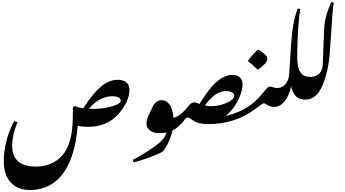

<svg xmlns="http://www.w3.org/2000/svg" viewBox="-20 -1536 3466 1927"><path d="M280 371C381 371 476 341 556 268C661 172 738 0 760 -274C793 -266 831 -263 862 -263C989 -263 1091 -305 1166 -389C1241 -472 1279 -555 1279 -636C1279 -703 1231 -735 1162 -735C1070 -735 995 -684 906 -575C860 -519 852 -502 816 -449C784 -454 763 -459 734 -470L712 -464C712 -254 703 -179 665 -77C626 27 525 136 338 136C195 136 102 78 102 -75C102 -138 116 -215 156 -310L122 -321C48 -180 18 -42 18 83C18 268 120 371 280 371ZM927 -443C909 -443 891 -444 873 -444C933 -520 1016 -570 1104 -570C1134 -570 1156 -566 1171 -557C1185 -548 1192 -537 1192 -526C1192 -477 1021 -443 927 -443Z M1321 93C1396 78 1571 13 1608 -12C1637 -32 1722 -177 1722 -317C1722 -424 1690 -530 1602 -530C1564 -530 1535 -510 1515 -469L1475 -388C1457 -351 1450 -318 1450 -294C1450 -232 1514 -200 1569 -200C1596 -200 1623 -203 1650 -205C1641 -160 1599 -112 1524 -60C1449 -8 1379 35 1313 68Z M1618 -207C1670 -207 1715 -222 1752 -252C1789 -282 1813 -306 1826 -326C1839 -346 1851 -356 1864 -356C1873 -356 1893 -346 1922 -325C1951 -304 1990 -293 2041 -293C2092 -293 2147 -310 2205 -344C2329 -417 2414 -586 2414 -688C2414 -753 2374 -784 2312 -784C2208 -784 2117 -691 2055 -602C2003 -527 1992 -510 1982 -493C1950 -504 1942 -508 1930 -508C1907 -508 1895 -499 1878 -479C1869 -468 1860 -458 1851 -447C1797 -384 1742 -343 1648 -343C1606 -343 1578 -307 1578 -262C1578 -226 1593 -207 1618 -207ZM2098 -470C2082 -470 2063 -472 2037 -479C2109 -576 2174 -622 2250 -622C2292 -622 2331 -607 2331 -573C2331 -527 2210 -470 2098 -470Z M2563 -839H2571C2617 -871 2663 -911 2663 -944C2663 -976 2632 -1001 2577 -1036H2567C2550 -1025 2489 -958 2471 -930V-920C2500 -899 2509 -891 2563 -839Z M2082 -291C2245 -291 2406 -340 2541 -442C2593 -481 2621 -500 2626 -500C2633 -500 2642 -495 2653 -488C2672 -477 2697 -463 2732 -463C2773 -463 2806 -500 2806 -573C2806 -627 2792 -653 2766 -653C2742 -653 2729 -657 2718 -661C2710 -664 2702 -667 2691 -667C2675 -667 2669 -666 2603 -585C2563 -536 2516 -494 2464 -461C2410 -427 2341 -396 2261 -376C2197 -360 2126 -350 2050 -350C1994 -350 1971 -345 1971 -318C1971 -294 2009 -291 2082 -291Z M2732 -463C2818 -463 2877 -557 2903 -668C2924 -574 2969 -536 3045 -536C3093 -536 3138 -580 3138 -677C3138 -734 3128 -764 3094 -764C2988 -764 2963 -848 2963 -969C2963 -1108 2973 -1325 2994 -1445L2968 -1451C2932 -1359 2910 -1236 2901 -1083C2891 -912 2889 -886 2883 -796C2881 -770 2875 -745 2865 -724C2845 -681 2809 -653 2766 -653C2713 -653 2692 -600 2692 -542C2692 -489 2705 -463 2732 -463Z M3045 -536C3120 -536 3178 -585 3218 -682C3258 -779 3282 -888 3290 -1009L3318 -1412C3321 -1453 3325 -1484 3330 -1509L3305 -1516C3246 -1378 3235 -1318 3231 -1190C3227 -1061 3220 -889 3219 -880C3215 -825 3183 -764 3094 -764C3038 -764 3000 -723 3000 -637C3000 -563 3019 -536 3045 -536Z"/></svg>

Font: Noto Nastaliq Urdu
Style: Bold
Weight: 700
Designer: Monotype Design Team (Patrick Giasson: type design, Kamal Mansour: OpenType code, Glenda Bellarosa). Updated by Simon Co
Foundry: Monotype Imaging Inc., Simon Cozens
Version: Version 3.009